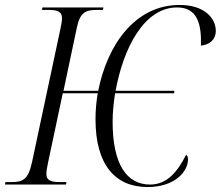

<svg xmlns="http://www.w3.org/2000/svg" viewBox="-41 -744 890 774"><path d="M554 10C660 10 716 -49 717 -101C717 -110 715 -116 709 -120C676 -54 634 0 564 0C469 0 413 -83 413 -253C413 -290 417 -330 423 -368H661L662 -378H425C457 -553 541 -714 673 -714C753 -714 772 -650 769 -560C806 -564 829 -586 829 -619C829 -670 784 -724 683 -724C502 -724 391 -561 355 -378H215L268 -629C281 -694 303 -704 350 -704H374L376 -714H130L128 -704H153C186 -704 209 -700 209 -670C209 -660 206 -645 202 -625L88 -90C73 -20 51 -10 5 -10H-19L-21 0H225L227 -10H202C162 -10 146 -17 146 -44C146 -55 149 -70 153 -90L212 -368H353C347 -333 344 -297 344 -263C344 -80 423 10 554 10Z"/></svg>

Font: Noto Serif Display SemiCondensed Light
Style: Italic
Weight: 300
Width: 4
Italic angle: -12°
Designer: Monotype Design Team
Foundry: Monotype Imaging Inc.
Version: Version 2.009